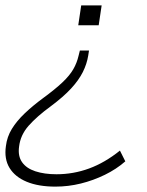

<svg xmlns="http://www.w3.org/2000/svg" viewBox="-39 -507 548 714"><path d="M167 187Q104 187 60.5 169Q17 151 -3.5 117.5Q-24 84 -17 36Q-13 2 5 -27.5Q23 -57 53 -85.5Q83 -114 121 -142Q166 -175 193 -200.5Q220 -226 233.5 -249.5Q247 -273 253 -299L258 -319H292L289 -300Q284 -269 269 -239Q254 -209 225.5 -178Q197 -147 150 -112Q98 -74 67.5 -39.5Q37 -5 32 38Q27 73 43 96Q59 119 92.5 130Q126 141 171 141Q234 141 292.5 119.5Q351 98 407 53L427 93Q394 122 351 143Q308 164 261.5 175.5Q215 187 167 187ZM252 -413 263 -487H339L328 -413Z"/></svg>

Font: Nunito Sans 10pt SemiExpanded ExtraLight
Style: Italic
Weight: 250
Width: 6
Italic angle: -9°
Designer: Vernon Adams
Foundry: Vernon Adams
Version: Version 3.101;gftools[0.9.27]